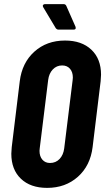

<svg xmlns="http://www.w3.org/2000/svg" viewBox="-20 -905 511 933"><path d="M35 -158Q35 -168 37 -190L76 -510Q87 -600 147 -654Q207 -708 296 -708Q377 -708 424 -663.5Q471 -619 471 -542Q471 -532 469 -510L430 -190Q419 -100 358.5 -46Q298 8 209 8Q128 8 81.5 -36.5Q35 -81 35 -158ZM292 -184 333 -516Q334 -520 334 -528Q334 -555 320 -571Q306 -587 282 -587Q255 -587 236.5 -567.5Q218 -548 214 -516L173 -184Q172 -180 172 -172Q172 -145 186 -129Q200 -113 223 -113Q251 -113 269.5 -132.5Q288 -152 292 -184ZM348 -769Q348 -761 337 -761H264Q257 -761 251 -768L190 -870Q188 -874 188 -877Q188 -880 191 -882.5Q194 -885 199 -885H289Q298 -885 302 -877L347 -775Q348 -773 348 -769Z"/></svg>

Font: Barlow Condensed
Style: Bold Italic
Weight: 700
Width: 3
Italic angle: -7°
Designer: Jeremy Tribby
Foundry: Tribby Type
Version: Version 1.408